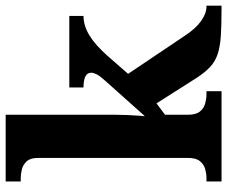

<svg xmlns="http://www.w3.org/2000/svg" viewBox="-82 -718 800 676"><g transform="rotate(-90 318.0 -380.0)"><path d="M17 0V-53H29Q44 -53 60.5 -57.5Q77 -62 88.5 -76Q100 -90 100 -118V-646Q100 -673 88 -686Q76 -699 59.5 -703Q43 -707 29 -707H17V-760H252V-374Q252 -356 251 -331.5Q250 -307 248.5 -288.5Q247 -270 247 -270L373 -411Q390 -430 395 -441Q400 -452 400 -459Q400 -486 348 -486V-536H600V-486Q566 -486 532 -465.5Q498 -445 459 -401L396 -329L529 -131Q555 -91 582 -72Q609 -53 633 -53H636V0H622Q567 0 529.5 -2.5Q492 -5 466 -13.5Q440 -22 420.5 -40Q401 -58 381 -89L292 -229L252 -199V-118Q252 -90 263.5 -76Q275 -62 292 -57.5Q309 -53 323 -53H335V0Z"/></g></svg>

Font: Noto Serif Oriya
Style: Bold
Weight: 700
Designer: David Williams
Foundry: Google LLC, David Williams
Version: Version 1.051; ttfautohint (v1.8.4.7-5d5b)